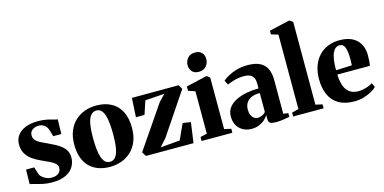

<svg xmlns="http://www.w3.org/2000/svg" viewBox="-77 -1242 3354 1679"><g transform="rotate(-15 1599.5 -403.0)"><path d="M225.5 11.5Q182 11.5 144 3.2Q106 -5 77 -13.8Q48 -22.5 31 -24.5L33.5 -156H107.5L128.5 -89.5Q136 -72 153.2 -58.5Q170.5 -45 191.2 -37.2Q212 -29.5 229 -29.5Q259 -29.5 278.8 -38Q298.5 -46.5 308.2 -61.8Q318 -77 318 -96Q318 -119 300.8 -135.2Q283.5 -151.5 251.8 -166.5Q220 -181.5 176 -201.5Q137 -219 103.8 -242.8Q70.5 -266.5 50.5 -301Q30.5 -335.5 30.5 -384.5Q30.5 -429 55 -463.8Q79.5 -498.5 126.8 -518.2Q174 -538 242 -538Q288 -538 320.2 -531.2Q352.5 -524.5 375.2 -517.5Q398 -510.5 415 -508.5L412 -376.5H339L320 -439.5Q314 -458 302.2 -471.2Q290.5 -484.5 274.2 -491.5Q258 -498.5 239.5 -498.5Q216 -498.5 197.2 -490.2Q178.5 -482 168 -467Q157.5 -452 157.5 -431.5Q157.5 -404 175 -385.8Q192.5 -367.5 221.2 -353.8Q250 -340 282 -325Q312.5 -311 341.2 -295.5Q370 -280 393.2 -260.8Q416.5 -241.5 430.2 -216Q444 -190.5 444 -156.5Q444 -111 421 -72.8Q398 -34.5 349.8 -11.5Q301.5 11.5 225.5 11.5Z M497 -256.5Q497 -329 519.2 -382Q541.5 -435 580 -469.8Q618.5 -504.5 667.2 -521.5Q716 -538.5 769.5 -538.5Q849.5 -538.5 906.2 -507.2Q963 -476 993 -416.2Q1023 -356.5 1023 -270.5Q1023 -197.5 1000.5 -144.2Q978 -91 939.8 -56.5Q901.5 -22 852.5 -5.2Q803.5 11.5 750.5 11.5Q691.5 11.5 644.5 -6Q597.5 -23.5 564.5 -57.5Q531.5 -91.5 514.2 -141.5Q497 -191.5 497 -256.5ZM761.5 -31.5Q791.5 -31.5 811 -55Q830.5 -78.5 840 -128.2Q849.5 -178 849.5 -255.5Q849.5 -309.5 845.2 -353.8Q841 -398 831 -429.8Q821 -461.5 803.8 -478.8Q786.5 -496 761 -496Q730 -496 709.8 -472.5Q689.5 -449 680 -399.2Q670.5 -349.5 670.5 -270.5Q670.5 -217 674.8 -173Q679 -129 689.5 -97.2Q700 -65.5 717.5 -48.5Q735 -31.5 761.5 -31.5Z M1373 -483 1198 -471 1158 -350 1080 -349 1090 -522 1513 -523 1535.5 -484 1282.5 -108 1221.5 -39 1397 -54 1461.5 -195 1533.5 -184 1508 0H1077L1053 -39L1316.5 -424.5Z M1581 0V-36L1641.5 -50V-434L1580 -455V-494L1761.5 -536H1773.5L1797.5 -515.5L1798 -49.5L1859.5 -36V0ZM1714 -590.5Q1675 -590.5 1654.5 -614.2Q1634 -638 1634 -670Q1634 -708.5 1657.8 -735.5Q1681.5 -762.5 1725.5 -762.5H1726.5Q1765.5 -762.5 1786 -739.5Q1806.5 -716.5 1806.5 -684Q1806.5 -646 1782.8 -618.2Q1759 -590.5 1715 -590.5Z M2033 11Q1990 11 1956 -7.2Q1922 -25.5 1902.5 -59.5Q1883 -93.5 1883 -140.5Q1883 -187.5 1908.8 -221Q1934.5 -254.5 1977.5 -275.2Q2020.5 -296 2073.5 -305.8Q2126.5 -315.5 2181 -315.5V-360.5Q2181 -389 2171.5 -409.5Q2162 -430 2141 -441Q2120 -452 2085.5 -452Q2033.5 -452 1994 -439.5Q1954.5 -427 1932 -417.5L1911.5 -457.5Q1927 -472 1959 -490.5Q1991 -509 2037.2 -523Q2083.5 -537 2141 -537Q2205 -537 2247.5 -517.2Q2290 -497.5 2311.2 -456Q2332.5 -414.5 2332.5 -349V-45L2376.5 -39.5V-5.5Q2365.5 -3.5 2345.2 0.2Q2325 4 2300.8 6.8Q2276.5 9.5 2253.5 9.5Q2219 9.5 2202.2 1Q2185.5 -7.5 2185.5 -37.5V-73Q2175.5 -54.5 2154.5 -35Q2133.5 -15.5 2102.8 -2.2Q2072 11 2033 11ZM2110.5 -68.5Q2128 -68.5 2148.2 -77.2Q2168.5 -86 2181 -102V-273.5Q2131.5 -273.5 2101 -258.5Q2070.5 -243.5 2056.2 -218Q2042 -192.5 2042 -160.5Q2042 -132.5 2050.8 -112Q2059.5 -91.5 2075 -80Q2090.5 -68.5 2110.5 -68.5Z M2471 -50V-725L2408 -743.5V-777L2586 -818H2598L2624.5 -798V-49.5L2686 -35.5V0H2410V-35.5Z M2966 11.5Q2877.5 11.5 2821.5 -21.8Q2765.5 -55 2739 -115.2Q2712.5 -175.5 2712.5 -256Q2712.5 -322.5 2731.5 -374.8Q2750.5 -427 2785 -464Q2819.5 -501 2867 -520.2Q2914.5 -539.5 2971.5 -539.5Q3070.5 -539.5 3124.5 -490Q3178.5 -440.5 3180 -348.5Q3180 -315 3178 -291.5Q3176 -268 3172 -254H2877.5Q2879.5 -205 2889.2 -169.5Q2899 -134 2916.8 -111Q2934.5 -88 2960.2 -76.8Q2986 -65.5 3019.5 -65.5Q3052.5 -65.5 3090 -76.5Q3127.5 -87.5 3149 -103.5L3167 -64.5Q3152.5 -48.5 3121.8 -31Q3091 -13.5 3050.5 -1Q3010 11.5 2966 11.5ZM2877 -293 3021.5 -299.5Q3022 -314 3022.2 -327Q3022.5 -340 3023 -354.5Q3023 -423 3010 -459.8Q2997 -496.5 2960.5 -496.5Q2943 -496.5 2927.8 -486Q2912.5 -475.5 2900.8 -451.8Q2889 -428 2882.8 -389Q2876.5 -350 2877 -293Z"/></g></svg>

Font: Merriweather 96pt ExtraBold
Style: Regular
Weight: 800
Version: Version 2.100